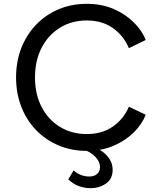

<svg xmlns="http://www.w3.org/2000/svg" viewBox="-20 -777 841 1004"><path d="M434 12Q354 12 286.5 -16.5Q219 -45 169 -96.5Q119 -148 91.5 -218.5Q64 -289 64 -372Q64 -456 91.5 -526Q119 -596 169 -648Q219 -700 286.5 -728.5Q354 -757 434 -757Q513 -757 575.5 -729.5Q638 -702 681 -658.5Q724 -615 742 -568L654 -525Q627 -590 570.5 -630Q514 -670 434 -670Q355 -670 293.5 -632Q232 -594 197.5 -527Q163 -460 163 -372Q163 -285 197.5 -218Q232 -151 293.5 -113.5Q355 -76 434 -76Q514 -76 570.5 -115.5Q627 -155 654 -219L742 -177Q723 -128 680 -85Q637 -42 574.5 -15Q512 12 434 12ZM454 207Q424 207 393.5 196.5Q363 186 337 161L365 114Q379 128 401 137Q423 146 447 146Q472 146 487.5 133Q503 120 503 96Q503 69 478 42.5Q453 16 399 -3L440 -19Q502 -1 535.5 33Q569 67 569 111Q569 159 534 183Q499 207 454 207Z"/></svg>

Font: Plus Jakarta Text
Style: Regular
Weight: 400
Designer: Gumpita Rahayu
Foundry: Tokotype Studio
Version: Version 1.000